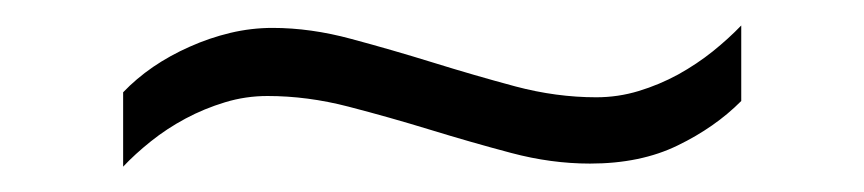

<svg xmlns="http://www.w3.org/2000/svg" viewBox="-20 -410 675 150"><path d="M559.1 -331.1Q538.6 -310.5 509.5 -296.4Q480.5 -282.2 440.9 -282.2Q410.6 -282.2 379.4 -290.5Q348.1 -298.8 316.2 -308.6Q284.2 -318.4 252.2 -326.7Q220.2 -335 189 -335Q171.9 -335 155.8 -330.1Q139.6 -325.2 125 -317.4Q110.4 -309.6 97.9 -299.6Q85.4 -289.6 76.2 -279.8V-337.9Q86.4 -348.6 99.6 -357.7Q112.8 -366.7 128.2 -373.5Q143.6 -380.4 159.9 -384.3Q176.3 -388.2 192.9 -388.2Q222.7 -388.2 254.4 -379.6Q286.1 -371.1 318.4 -361.1Q350.6 -351.1 382.6 -342.5Q414.6 -334 445.8 -334Q462.9 -334 479 -338.9Q495.1 -343.8 509.8 -351.8Q524.4 -359.9 536.9 -369.9Q549.3 -379.9 559.1 -390.1V-331.1Z"/></svg>

Font: Syncopate
Style: Regular
Weight: 400
Width: 7
Version: Version 001.001